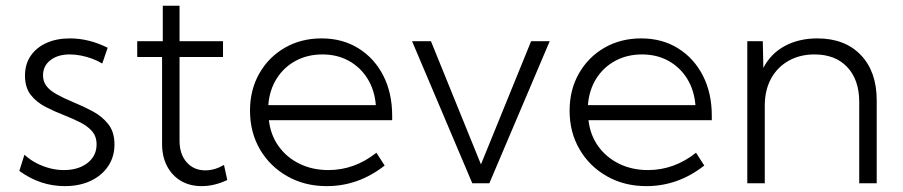

<svg xmlns="http://www.w3.org/2000/svg" viewBox="-20 -630 3104 660"><path d="M46.4 -42.5 64 -98.1Q82 -81.5 104.2 -69.8Q126.5 -58.1 150.6 -51.8Q174.8 -45.4 199.7 -45.4Q249.5 -45.4 280.8 -69.8Q312 -94.2 312 -133.3Q312 -161.1 296.4 -179Q280.8 -196.8 255.4 -209.5Q230 -222.2 201.7 -233.4Q168.9 -246.1 137.7 -262Q106.4 -277.8 86.2 -303.2Q65.9 -328.6 65.9 -370.1Q65.9 -409.2 85.2 -437.7Q104.5 -466.3 139.4 -482.2Q174.3 -498 220.2 -498Q286.1 -498 350.1 -465.8L331.5 -411.6Q316.4 -420.9 297.4 -428Q278.3 -435.1 258.3 -439Q238.3 -442.9 220.2 -442.9Q178.7 -442.9 153.3 -423.1Q127.9 -403.3 127.9 -371.1Q127.9 -350.1 139.4 -334.7Q150.9 -319.3 174.3 -306.2Q197.8 -293 232.9 -278.3Q266.6 -264.6 298.8 -247.3Q331.1 -230 352.3 -203.1Q373.5 -176.3 373.5 -133.3Q373.5 -91.3 351.8 -58.8Q330.1 -26.4 291.7 -8.3Q253.4 9.8 202.6 9.8Q118.2 9.8 46.4 -42.5Z M761.2 -11.2Q716.8 9.8 673.3 9.8Q632.3 9.8 601.8 -8.3Q571.3 -26.4 554.2 -59.1Q537.1 -91.8 537.1 -135.3V-434.1H451.7V-488.3H539.6V-610.4H597.2V-488.3H746.6V-434.1H597.2V-146Q597.2 -100.1 621.6 -72.3Q646 -44.4 686 -44.4Q717.8 -44.4 750 -63Z M1302.2 -61Q1212.4 9.8 1103 9.8Q1027.3 9.8 967.5 -24.2Q907.7 -58.1 873.5 -116.7Q839.4 -175.3 839.4 -249.5Q839.4 -321.3 871.3 -377.4Q903.3 -433.6 959 -465.8Q1014.6 -498 1085.4 -498Q1157.2 -498 1211.9 -464.1Q1266.6 -430.2 1297.4 -370.4Q1328.1 -310.5 1328.1 -231.9V-216.8H904.3Q910.2 -165.5 938 -127Q965.8 -88.4 1010 -66.9Q1054.2 -45.4 1108.9 -45.4Q1198.7 -45.4 1273.9 -105ZM902.3 -268.6H1272Q1267.6 -320.8 1243.2 -359.9Q1218.8 -398.9 1179 -420.9Q1139.2 -442.9 1088.4 -442.9Q1037.1 -442.9 996.3 -420.9Q955.6 -398.9 930.9 -359.6Q906.2 -320.3 902.3 -268.6Z M1869.6 -488.3 1662.1 0H1603.5L1396.5 -488.3H1461.4L1633.3 -64.9L1805.7 -488.3Z M2400.9 -61Q2311 9.8 2201.7 9.8Q2126 9.8 2066.2 -24.2Q2006.3 -58.1 1972.2 -116.7Q1938 -175.3 1938 -249.5Q1938 -321.3 1970 -377.4Q2002 -433.6 2057.6 -465.8Q2113.3 -498 2184.1 -498Q2255.9 -498 2310.5 -464.1Q2365.2 -430.2 2396 -370.4Q2426.8 -310.5 2426.8 -231.9V-216.8H2002.9Q2008.8 -165.5 2036.6 -127Q2064.5 -88.4 2108.6 -66.9Q2152.8 -45.4 2207.5 -45.4Q2297.4 -45.4 2372.6 -105ZM2001 -268.6H2370.6Q2366.2 -320.8 2341.8 -359.9Q2317.4 -398.9 2277.6 -420.9Q2237.8 -442.9 2187 -442.9Q2135.7 -442.9 2095 -420.9Q2054.2 -398.9 2029.5 -359.6Q2004.9 -320.3 2001 -268.6Z M2993.7 0H2933.6V-279.3Q2933.6 -355.5 2892.6 -399.2Q2851.6 -442.9 2779.8 -442.9Q2729.5 -442.9 2690.9 -421.1Q2652.3 -399.4 2630.6 -359.9Q2608.9 -320.3 2608.9 -266.6V0H2548.8V-488.3H2602.1L2604 -396.5Q2629.4 -445.8 2677.7 -471.9Q2726.1 -498 2789.6 -498Q2884.3 -498 2939 -440.9Q2993.7 -383.8 2993.7 -285.2Z"/></svg>

Font: Kumbh Sans Light
Style: Regular
Weight: 300
Version: Version 1.004